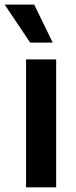

<svg xmlns="http://www.w3.org/2000/svg" viewBox="-45 -799 326 819"><path d="M66.1 0V-545.5H194.6V0ZM83.8 -617.2 -25.2 -779.5H100.9L180 -617.2Z"/></svg>

Font: InterMG SemiBold
Style: Regular
Weight: 600
Designer: Rasmus Andersson
Foundry: rsms
Version: Version 3.019;December 26, 2023;FontCreator 15.0.0.2955 64-b